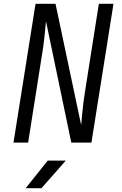

<svg xmlns="http://www.w3.org/2000/svg" viewBox="-20 -750 640 1010"><path d="M51 0 167 -730H272L407 -92Q409 -115 412 -148Q415 -181 419.5 -216Q424 -251 429 -280L500 -730H577L461 0H355L222 -638Q219 -608 213.5 -554Q208 -500 199 -450L128 0ZM115 240 231 95H326L198 240Z"/></svg>

Font: JetBrains Mono NL Light
Style: Italic
Weight: 300
Italic angle: -9°
Designer: Philipp Nurullin, Konstantin Bulenkov
Foundry: JetBrains
Version: Version 2.304; ttfautohint (v1.8.4.7-5d5b)